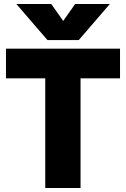

<svg xmlns="http://www.w3.org/2000/svg" viewBox="-20 -943 632 963"><path d="M62 -923H237L297 -838L357 -923H531L375 -742H218ZM207 -550H10V-699H582V-550H384V0H207Z"/></svg>

Font: Prompt
Style: Bold
Weight: 700
Designer: Katatrad Team
Foundry: CadsonDemak
Version: Version 1.000